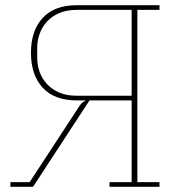

<svg xmlns="http://www.w3.org/2000/svg" viewBox="-20 -718 683 738"><path d="M20 -18H94L287 -313Q297 -327 308 -330V-332H275Q189 -332 144 -381Q99 -430 99 -515Q99 -600 144 -649Q189 -698 275 -698H593V-680H508V-18H593V0H401V-18H486V-332H324L107 0H20ZM486 -680H275Q237 -680 208.5 -668Q180 -656 161 -635.5Q142 -615 132.5 -588.5Q123 -562 123 -534V-496Q123 -467 132.5 -441Q142 -415 161 -394.5Q180 -374 208.5 -362Q237 -350 275 -350H486Z"/></svg>

Font: IBM Plex Serif Thin
Style: Regular
Weight: 100
Designer: Mike Abbink, Paul van der Laan, Pieter van Rosmalen
Foundry: Bold Monday
Version: Version 3.001